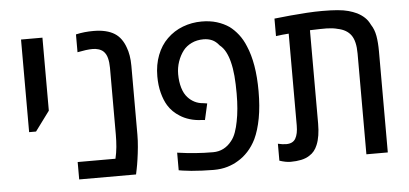

<svg xmlns="http://www.w3.org/2000/svg" viewBox="-47 -734 1787 838"><g transform="rotate(-5 846.5 -315.0)"><path d="M69.3 -224.6V-630.4H163.1V-310.5L99.6 -224.6Z M269 0V-76.2H434.6Q440.4 -100.6 442.9 -127Q445.3 -153.3 445.3 -181.6V-474.1Q445.3 -497.1 440.4 -516.4Q435.5 -535.6 423.3 -546.9Q414.6 -554.7 402.3 -558.3Q390.1 -562 377.4 -562Q363.3 -562 346.4 -559.8Q329.6 -557.6 310.1 -553.7V-631.8Q329.6 -636.2 348.6 -638.2Q367.7 -640.1 387.7 -640.1Q417 -640.1 439.9 -634.5Q462.9 -628.9 479 -618.7Q495.6 -608.4 507.3 -592Q519 -575.7 525.9 -555.7Q532.2 -540 535.6 -519.3Q539.1 -498.5 539.1 -474.1V-172.4Q539.1 -146.5 536.4 -118.2Q533.7 -89.8 530 -64.9Q526.4 -40 522.9 -23.4L518.1 0Z M856.9 9.8Q832.5 9.8 807.1 8.5Q781.7 7.3 760 5.4Q738.3 3.4 723.1 1L705.1 -2V-79.1Q746.1 -73.2 784.4 -70.3Q822.8 -67.4 861.8 -67.4Q886.7 -67.4 907.2 -77.9Q927.7 -88.4 942.9 -107.9Q955.6 -123 963.4 -145.3Q971.2 -167.5 975.6 -191.4Q981 -217.8 983.6 -247.8Q986.3 -277.8 986.3 -314Q986.3 -356.9 983.4 -390.9Q980.5 -424.8 973.1 -453.6Q966.8 -478.5 956.5 -497.8Q946.3 -517.1 930.7 -529.3Q916.5 -547.4 899.7 -554.7Q882.8 -562 862.8 -562Q833 -562 810.1 -550.8Q787.1 -539.6 773.4 -522Q757.3 -501 748.3 -474.6Q739.3 -448.2 739.3 -419.9Q739.3 -387.2 747.3 -360.1Q755.4 -333 770.5 -316.9Q782.7 -303.2 799.8 -294.4Q816.9 -285.6 838.9 -284.2L854.5 -281.7L838.4 -210.4L822.3 -211.9Q795.9 -212.9 772 -220.2Q748 -227.5 729.5 -239.7Q714.4 -249 701.4 -261.7Q688.5 -274.4 679.2 -289.6Q665 -313 656.5 -345.7Q647.9 -378.4 647.9 -418.5Q647.9 -469.2 664.1 -511Q680.2 -552.7 709 -580.6Q739.3 -610.4 778.6 -625.2Q817.9 -640.1 861.3 -640.1Q897.9 -640.1 927.7 -630.9Q957.5 -621.6 981 -605.5Q1001.5 -590.3 1019.3 -567.6Q1037.1 -544.9 1049.3 -514.6Q1065.4 -477.5 1074 -427.5Q1082.5 -377.4 1082.5 -315.4Q1082.5 -249.5 1072.8 -197.3Q1063 -145 1045.4 -107.9Q1030.3 -77.6 1009.8 -55.4Q989.3 -33.2 965.8 -19.5Q944.8 -6.3 918 1.7Q891.1 9.8 856.9 9.8Z M1195.3 3.9Q1184.6 3.9 1172.1 1.5Q1159.7 -1 1146.5 -5.4V-79.6Q1166.5 -74.7 1183.1 -74.7Q1211.9 -74.7 1223.6 -94.7Q1235.4 -114.7 1235.4 -151.9V-554.2Q1221.2 -553.2 1207 -551.8Q1192.9 -550.3 1179.2 -548.3V-625Q1213.4 -628.9 1250 -632.3Q1286.6 -635.7 1322.3 -637.9Q1357.9 -640.1 1389.2 -640.1Q1429.2 -640.1 1456.5 -637.7Q1483.9 -635.3 1503.7 -629.9Q1523.4 -624.5 1541 -616.2Q1560.1 -606.4 1573.7 -593.5Q1587.4 -580.6 1596.7 -561Q1610.8 -540 1616 -510.7Q1621.1 -481.4 1621.1 -442.9V0H1527.3V-441.4Q1527.3 -495.6 1508.5 -522Q1489.7 -548.3 1450.2 -556.2Q1432.1 -561.5 1403.8 -562.5Q1391.1 -562.5 1372.3 -562.3Q1353.5 -562 1329.1 -561V-151.9Q1329.1 -124 1325.4 -100.8Q1321.8 -77.6 1314 -59.1Q1302.2 -29.8 1278.8 -15.6Q1262.7 -4.9 1241.5 -0.5Q1220.2 3.9 1195.3 3.9Z"/></g></svg>

Font: Open Sans SemiCondensed Medium
Style: Regular
Weight: 500
Width: 4
Designer: Monotype Design Team
Foundry: Monotype Imaging Inc.
Version: Version 3.000